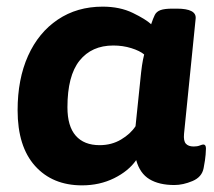

<svg xmlns="http://www.w3.org/2000/svg" viewBox="-20 -550 645 578"><path d="M227 8Q138 8 85.5 -50.5Q33 -109 33 -218Q33 -312 64.5 -382Q96 -452 154 -491Q212 -530 289 -530Q341 -530 380 -511Q419 -492 435 -477Q441 -495 446 -505Q451 -515 463 -519.5Q475 -524 500 -524H512Q572 -524 569 -494L534 -147Q532 -126 539.5 -117.5Q547 -109 563 -109Q574 -109 581.5 -112Q589 -115 592 -115Q600 -115 600 -103Q600 -99 599 -84.5Q598 -70 593 -44Q588 -17 559.5 -5Q531 7 505 7Q459 7 430 -10.5Q401 -28 390 -68Q367 -35 323.5 -13.5Q280 8 227 8ZM280 -113Q316 -113 344.5 -130Q373 -147 388 -170L402 -305Q405 -336 407.5 -353Q410 -370 414 -386Q401 -397 375.5 -405Q350 -413 321 -413Q256 -413 219.5 -367.5Q183 -322 183 -227Q183 -170 208 -141.5Q233 -113 280 -113Z"/></svg>

Font: Asap Semi Expanded Semi Expanded Regular
Style: Bold Italic
Weight: 700
Width: 6
Italic angle: -6°
Designer: Pablo Cosgaya
Foundry: Omnibus-Type
Version: Version 3.001; ttfautohint (v1.8.4.7-5d5b)